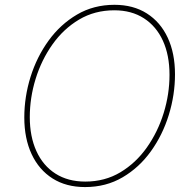

<svg xmlns="http://www.w3.org/2000/svg" viewBox="-20 -757 787 787"><path d="M328.6 9.8Q251 9.8 195.3 -25.6Q139.6 -61 109.6 -125.2Q79.6 -189.5 79.6 -275.4Q79.6 -359.9 105.2 -441.9Q130.9 -523.9 179.2 -590.6Q227.5 -657.2 295.7 -697.3Q363.8 -737.3 449.2 -737.3Q526.4 -737.3 582 -701.9Q637.7 -666.5 667.5 -602.5Q697.3 -538.6 697.3 -452.1Q697.3 -368.2 671.9 -285.9Q646.5 -203.6 598.6 -137Q550.8 -70.3 482.7 -30.3Q414.6 9.8 328.6 9.8ZM329.6 -12.7Q409.7 -12.7 473.4 -50.8Q537.1 -88.9 582 -152.6Q627 -216.3 650.9 -293.7Q674.8 -371.1 674.8 -450.2Q674.8 -530.8 647.7 -590.1Q620.6 -649.4 569.8 -682.1Q519 -714.8 448.7 -714.8Q368.2 -714.8 304.2 -676.8Q240.2 -638.7 195.1 -575Q149.9 -511.2 126 -433.6Q102.1 -356 102.1 -276.9Q102.1 -197.3 129.2 -137.7Q156.2 -78.1 207.3 -45.4Q258.3 -12.7 329.6 -12.7Z"/></svg>

Font: Inter Thin
Style: Italic
Weight: 250
Italic angle: -9.3988°
Designer: Rasmus Andersson
Foundry: rsms
Version: Version 4.001;git-66647c0bb